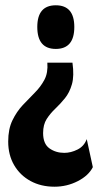

<svg xmlns="http://www.w3.org/2000/svg" viewBox="-20 -561 384 726"><path d="M254 -324Q261 -274 252 -242.5Q243 -211 225.5 -189.5Q208 -168 189 -150Q170 -132 156.5 -111Q143 -90 143 -58Q143 -17 167 0Q191 17 223 17Q248 17 273 4.5Q298 -8 308 -35L331 71Q315 103 274 124Q233 145 186 145Q135 145 95.5 123.5Q56 102 33.5 63.5Q11 25 11 -26Q11 -73 27 -106Q43 -139 66 -163.5Q89 -188 111.5 -210.5Q134 -233 148 -259.5Q162 -286 159 -324ZM191 -541Q261 -541 261 -459Q261 -376 191 -376Q121 -376 121 -459Q121 -541 191 -541Z"/></svg>

Font: Bricolage Grotesque 12pt Condensed Bricolage Grotesque 10pt Condensed Regular
Style: Bold
Weight: 700
Width: 3
Designer: Mathieu Triay
Foundry: Atelier Triay
Version: Version 1.001; ttfautohint (v1.8.4.7-5d5b);gftools[0.9.33.de